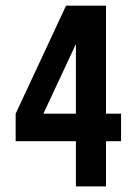

<svg xmlns="http://www.w3.org/2000/svg" viewBox="-20 -663 486 683"><path d="M250 -506.4 134.3 -258.6H250ZM215 -642.9H357.1V-258.6H410.7V-160.7H357.1V0H250V-160.7H35.7V-258.6Z"/></svg>

Font: Aire Exterior
Style: Regular
Weight: 400
Width: 4
Designer: Jayvee Enaguas (HarvettFox96)
Version: 20190503.02